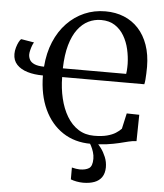

<svg xmlns="http://www.w3.org/2000/svg" viewBox="-63 -806 939 1098"><g transform="rotate(5 406.5 -257.0)"><path d="M741.5 -178.5 739 -27Q717.5 -26.5 693.8 -20.5Q670 -14.5 640.2 -7.2Q610.5 0 571.2 5.5Q532 11 479 11Q387 11 318.5 -34.2Q250 -79.5 212 -161.5Q174 -243.5 173 -354.5Q123 -354.5 84 -366.2Q45 -378 22.5 -402Q0 -426 0 -463Q0 -481.5 5.5 -500.2Q11 -519 18.2 -533Q25.5 -547 32 -550.5L106 -538Q101.5 -532.5 96.5 -519.5Q91.5 -506.5 88 -491.8Q84.5 -477 84.5 -467.5Q84.5 -452 91.8 -437.8Q99 -423.5 118.8 -414.5Q138.5 -405.5 175 -405Q181 -484.5 207.8 -548.2Q234.5 -612 278 -657.2Q321.5 -702.5 377.5 -726.8Q433.5 -751 498 -751Q557 -751 605 -731.2Q653 -711.5 688 -673.5Q723 -635.5 742.2 -580.8Q761.5 -526 762 -455.5Q762 -436 761.2 -417.5Q760.5 -399 759.2 -382.8Q758 -366.5 755 -355H283.5Q284 -290.5 297.8 -232.8Q311.5 -175 338 -130.8Q364.5 -86.5 403.5 -61.5Q442.5 -36.5 493.5 -36.5Q538.5 -36.5 568.5 -44.5Q598.5 -52.5 617.8 -64.8Q637 -77 649.5 -90.5L669.5 -180ZM283 -405H646.5Q648 -414 648.8 -423.5Q649.5 -433 649.8 -443.2Q650 -453.5 650 -463Q649 -504.5 639.5 -546.2Q630 -588 609.5 -622.8Q589 -657.5 556.8 -678.5Q524.5 -699.5 477.5 -699.5Q439 -699.5 404.8 -682.8Q370.5 -666 343.8 -630.5Q317 -595 301 -539.2Q285 -483.5 283 -405ZM455 236.5Q437 236.5 417 232.8Q397 229 384 223.5V155.5Q394.5 158.5 408 160.5Q421.5 162.5 429 162.5Q463 162.5 482.5 150Q502 137.5 502 95Q502 75.5 496 56.5Q490 37.5 482 22.2Q474 7 468 0H495H512Q523.5 9.5 539 30.2Q554.5 51 566 78.8Q577.5 106.5 577.5 138Q577 172.5 562 194.2Q547 216 519.8 226.2Q492.5 236.5 455 236.5Z"/></g></svg>

Font: Merriweather 48pt
Style: Regular
Weight: 400
Version: Version 2.100